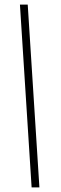

<svg xmlns="http://www.w3.org/2000/svg" viewBox="-20 -763 265 838"><path d="M118 55 67 -743H101L152 55Z"/></svg>

Font: Saira ExtraCondensed Thin
Style: Italic
Weight: 250
Width: 2
Italic angle: -12°
Designer: Hector Gatti with collaboration of the Omnibus-Type team
Foundry: Omnibus-Type
Version: Version 1.101